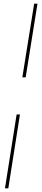

<svg xmlns="http://www.w3.org/2000/svg" viewBox="-20 -810 225 1040"><path d="M119 -391H101L165 -790H183ZM70 -190H88L25 210H7Z"/></svg>

Font: Georama Thin
Style: Italic
Weight: 100
Italic angle: -9°
Designer: Jean-Baptiste Levee
Foundry: Production Type
Version: Version 1.000